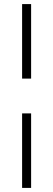

<svg xmlns="http://www.w3.org/2000/svg" viewBox="-20 -750 260 938"><path d="M132 -366H88V-730H132ZM132 168H88V-196H132Z"/></svg>

Font: Work Sans Light
Style: Regular
Weight: 300
Designer: Wei Huang
Foundry: Wei Huang
Version: Version 1.500